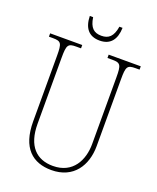

<svg xmlns="http://www.w3.org/2000/svg" viewBox="-161 -979 890 1085"><g transform="rotate(20 284.0 -436.5)"><path d="M287 -771C352 -771 383 -813 385 -883H366C356 -821 330 -800 287 -800C242 -800 217 -822 208 -883H188C190 -812 221 -771 287 -771ZM281 10C414 10 476 -89 476 -205V-607C476 -683 482 -694 532 -694H556V-714H363V-694H392C442 -694 448 -683 448 -607V-207C448 -112 402 -15 281 -15C183 -15 119 -75 119 -210V-606C119 -684 126 -694 175 -694H204V-714H11V-694H35C85 -694 91 -683 91 -608V-214C91 -54 168 10 281 10Z"/></g></svg>

Font: Noto Serif Georgian Condensed Thin
Style: Regular
Weight: 100
Width: 3
Designer: Monotype Design Team, Akaki Razmadze
Foundry: Google LLC
Version: Version 2.003